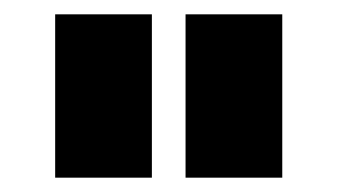

<svg xmlns="http://www.w3.org/2000/svg" viewBox="-20 -746 471 268"><path d="M57 -498V-726H192V-498ZM239 -498V-726H374V-498Z"/></svg>

Font: Raleway ExtraBold
Style: Regular
Weight: 800
Designer: Matt McInerney, Pablo Impallari, Rodrigo Fuenzalida
Foundry: Matt McInerney, Pablo Impallari, Rodrigo Fuenzalida
Version: Version 4.026